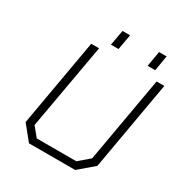

<svg xmlns="http://www.w3.org/2000/svg" viewBox="-204 -1055 1144 1206"><g transform="rotate(30 367.5 -452.5)"><path d="M315 -794 335 -905H390L370 -794ZM581 -794 600 -905H655L636 -794ZM514 0H179L94 -105L205 -737H262L152 -117L206 -51H493L570 -117L679 -737H735L622 -92Z"/></g></svg>

Font: Tomorrow Light
Style: Italic
Weight: 300
Italic angle: -10°
Designer: Tony de Marco, Monica Rizzolli
Foundry: Just in Type
Version: Version 2.002